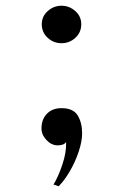

<svg xmlns="http://www.w3.org/2000/svg" viewBox="-20 -518 430 671"><path d="M267 -52Q267 -24 255 12Q243 48 224 80.5Q205 113 185 133L167 127Q184 99 198 57Q212 15 211 -18V-22Q207 -15 198.5 -12.5Q190 -10 182 -10Q160 -10 142.5 -28.5Q125 -47 125 -69Q125 -101 144 -120.5Q163 -140 195 -140Q236 -140 251.5 -114.5Q267 -89 267 -52ZM264 -433Q264 -405 243.5 -386Q223 -367 195 -367Q167 -367 146.5 -386Q126 -405 126 -433Q126 -461 147 -479.5Q168 -498 195 -498Q222 -498 243 -479.5Q264 -461 264 -433Z"/></svg>

Font: Kaisei HarunoUmi
Style: Regular
Weight: 400
Designer: Font-Kai, 金井和夫
Foundry: KAZUO KANAI
Version: Version 5.003